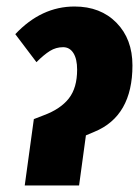

<svg xmlns="http://www.w3.org/2000/svg" viewBox="-20 -570 429 590"><path d="M84 -204 115 -216Q166 -235 191.5 -267.5Q217 -300 217 -356Q217 -389 205.5 -407Q194 -425 174 -425Q152 -425 133.5 -413.5Q115 -402 92 -379L27 -465Q107 -550 209 -550Q289 -550 338 -500Q387 -450 387 -369Q387 -213 270 -165L244 -154L223 0H56Z"/></svg>

Font: Fira Sans Extra Condensed ExtraBold
Style: Italic
Weight: 800
Width: 3
Italic angle: -8°
Designer: Carrois Corporate & Edenspiekermann AG
Foundry: Carrois Corporate GbR & Edenspiekermann AG
Version: Version 4.203